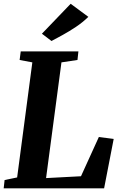

<svg xmlns="http://www.w3.org/2000/svg" viewBox="-22 -1022 654 1042"><path d="M-2 0 3 -45 71 -59 153.5 -683.5 84.5 -696.5 90.5 -743H403.5L398.5 -696.5L311.5 -683.5L228 -55.5L417.5 -65.5L514.5 -278.5L595 -268L543 0ZM257.5 -799.5 205.5 -839 361.5 -1001.5 457.5 -930.5Q426 -900 390 -876Q354 -852 319.8 -833.2Q285.5 -814.5 257.5 -799.5Z"/></svg>

Font: Merriweather 36pt ExtraBold
Style: Italic
Weight: 800
Italic angle: -7.8°
Version: Version 2.101